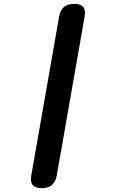

<svg xmlns="http://www.w3.org/2000/svg" viewBox="-20 -837 640 994"><path d="M142 71 286 -751Q292 -785 311.5 -801Q331 -817 364 -817Q398 -817 411 -800.5Q424 -784 418 -751L274 71Q268 105 248.5 121Q229 137 196 137Q162 137 149 120.5Q136 104 142 71Z"/></svg>

Font: Maple Mono
Style: Bold Italic
Weight: 700
Italic angle: -10°
Monospace: yes
Designer: subframe7536
Version: Version 7.000